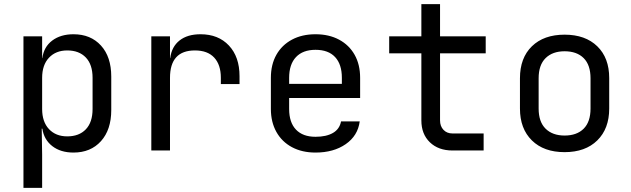

<svg xmlns="http://www.w3.org/2000/svg" viewBox="-20 -725 3040 925"><path d="M93 180V-550H183V-445H184Q191 -499 231.5 -529.5Q272 -560 334 -560Q417 -560 466.5 -505.5Q516 -451 516 -356V-195Q516 -100 466.5 -45Q417 10 334 10Q272 10 232 -21Q192 -52 184 -105H181L183 20V180ZM304 -68Q361 -68 393.5 -102Q426 -136 426 -200V-350Q426 -414 393.5 -448Q361 -482 304 -482Q249 -482 216 -447Q183 -412 183 -350V-200Q183 -138 216 -103Q249 -68 304 -68Z M709 0V-550H799V-445H800Q807 -500 845 -530Q883 -560 946 -560Q1032 -560 1083 -505.5Q1134 -451 1134 -358V-320H1044V-350Q1044 -413 1012 -447.5Q980 -482 919 -482Q799 -482 799 -350V0Z M1500 10Q1435 10 1386.5 -16Q1338 -42 1311.5 -89.5Q1285 -137 1285 -200V-350Q1285 -414 1311.5 -461Q1338 -508 1386.5 -534Q1435 -560 1500 -560Q1565 -560 1613.5 -534Q1662 -508 1688.5 -461Q1715 -414 1715 -350V-253H1373V-200Q1373 -135 1406 -100.5Q1439 -66 1500 -66Q1552 -66 1584 -84.5Q1616 -103 1623 -140H1713Q1704 -71 1645.5 -30.5Q1587 10 1500 10ZM1373 -321H1627V-350Q1627 -415 1594.5 -450Q1562 -485 1500 -485Q1439 -485 1406 -450Q1373 -415 1373 -350Z M2160 0Q2092 0 2051 -39.5Q2010 -79 2010 -145V-468H1855V-550H2010V-705H2100V-550H2320V-468H2100V-145Q2100 -117 2116.5 -99.5Q2133 -82 2160 -82H2310V0Z M2700 8Q2600 8 2542.5 -48.5Q2485 -105 2485 -202V-348Q2485 -446 2542.5 -502Q2600 -558 2700 -558Q2800 -558 2857.5 -502Q2915 -446 2915 -349V-202Q2915 -105 2857.5 -48.5Q2800 8 2700 8ZM2700 -72Q2759 -72 2792 -105Q2825 -138 2825 -202V-348Q2825 -412 2792 -445Q2759 -478 2700 -478Q2642 -478 2608.5 -445Q2575 -412 2575 -348V-202Q2575 -138 2608.5 -105Q2642 -72 2700 -72Z"/></svg>

Font: JetBrainsMono NF
Style: Regular
Weight: 400
Designer: Philipp Nurullin, Konstantin Bulenkov
Foundry: JetBrains
Version: Version 2.251; ttfautohint (v1.8.3);Nerd Fonts 2.2.2